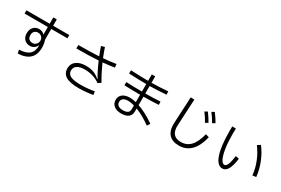

<svg xmlns="http://www.w3.org/2000/svg" viewBox="96 -2030 4809 3289"><g transform="rotate(30 2500.0 -385.0)"><path d="M924 -617H604V-404Q628 -338 628 -261Q628 -117 548.5 -44Q469 29 317 35L303 -34Q440 -39 503.5 -96Q567 -153 565 -268H559Q543 -228 508 -205Q473 -182 427 -182Q386 -182 351.5 -201Q317 -220 296.5 -257Q276 -294 276 -345Q276 -423 319.5 -468Q363 -513 430 -513Q462 -513 489.5 -501Q517 -489 531 -469H536V-617H76V-681H536V-806H604V-681H924ZM544 -351Q543 -393 514.5 -421.5Q486 -450 443 -450Q398 -450 372 -422.5Q346 -395 346 -347Q346 -299 372.5 -273Q399 -247 443 -247Q486 -247 514 -276Q542 -305 544 -351Z M1252 -172Q1252 -102 1316 -71Q1380 -40 1522 -40Q1586 -40 1658 -47Q1730 -54 1785 -65L1795 1Q1739 12 1662.5 19.5Q1586 27 1515 27Q1343 27 1261.5 -22Q1180 -71 1180 -173Q1180 -264 1249.5 -316.5Q1319 -369 1439 -369Q1526 -369 1591 -345Q1656 -321 1714 -268L1719 -272Q1645 -396 1578 -555Q1411 -543 1143 -543V-611Q1390 -611 1550 -621Q1518 -700 1487 -791L1555 -809Q1580 -733 1622 -627Q1735 -635 1872 -656L1880 -588Q1765 -571 1650 -560Q1724 -394 1811 -248L1754 -210Q1627 -303 1449 -303Q1354 -303 1303 -269Q1252 -235 1252 -172Z M2849 -1Q2698 -112 2552 -168V-113Q2552 39 2360 39Q2271 39 2218.5 -3.5Q2166 -46 2166 -117Q2166 -189 2217.5 -230.5Q2269 -272 2365 -272Q2415 -272 2485 -256V-402Q2351 -402 2171 -408L2173 -472Q2296 -465 2485 -465V-613Q2346 -613 2140 -623L2141 -687Q2343 -677 2485 -677V-804H2552V-677Q2735 -681 2875 -693L2877 -629Q2711 -616 2552 -613V-465Q2726 -467 2847 -475L2850 -412Q2742 -404 2552 -402V-236Q2713 -180 2886 -59ZM2485 -190Q2418 -210 2363 -210Q2299 -210 2267 -185.5Q2235 -161 2235 -117Q2235 -73 2268 -48.5Q2301 -24 2360 -24Q2422 -24 2453.5 -45.5Q2485 -67 2485 -115Z M3259 -797 3332 -795 3305 -276Q3293 -49 3492 -49Q3607 -49 3683 -130Q3759 -211 3800 -380L3869 -360Q3826 -175 3731.5 -77Q3637 21 3493 21Q3360 21 3293 -54.5Q3226 -130 3233 -279ZM3797 -597Q3741 -693 3689 -759L3741 -787Q3809 -697 3848 -626ZM3688 -541Q3648 -619 3582 -704L3635 -733Q3703 -642 3741 -570Z M4123 -632 4124 -723 4197 -720Q4194 -648 4194 -613Q4194 -449 4213 -329Q4232 -209 4263.5 -146Q4295 -83 4334 -83Q4368 -83 4391.5 -138.5Q4415 -194 4432 -312L4499 -298Q4479 -148 4438.5 -79.5Q4398 -11 4335 -11Q4233 -11 4178 -170.5Q4123 -330 4123 -632ZM4842 -167Q4829 -300 4778.5 -425.5Q4728 -551 4649 -655L4708 -694Q4791 -586 4845 -451Q4899 -316 4913 -176Z"/></g></svg>

Font: PlemolJP35 Console
Style: Regular
Weight: 400
Version: v2.0.3; ttfautohint (v1.8.4.7-5d5b-dirty) -l 6 -r 45 -G 200 